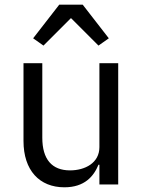

<svg xmlns="http://www.w3.org/2000/svg" viewBox="-20 -785 608 817"><path d="M232 -765 121 -622 165 -591 282 -708 399 -591 443 -622 332 -765ZM403 0H483V-516H403V-159C403 -91 341 -60 278 -60C201 -60 160 -107 160 -199V-516H80V-185C80 -60 148 12 254 12C340 12 379 -35 399 -84H403Z"/></svg>

Font: IBM Plex Thai Looped
Style: Regular
Weight: 400
Designer: Mike Abbink, Paul van der Laan, Pieter van Rosmalen, Ben Mitchell, Mark Frömberg
Foundry: Bold Monday
Version: Version 1.0